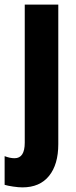

<svg xmlns="http://www.w3.org/2000/svg" viewBox="-53 -570 327 830"><path d="M44 240Q27 240 3.5 236.5Q-20 233 -33 229V105Q-10 114 10 114Q54 114 54 47V-550H199V53Q199 141 159 190.5Q119 240 44 240Z"/></svg>

Font: Noto Sans ExtraCondensed ExtraBold
Style: Regular
Weight: 800
Width: 2
Designer: Monotype Design Team
Foundry: Monotype Imaging Inc.
Version: Version 2.013; ttfautohint (v1.8.4.7-5d5b)